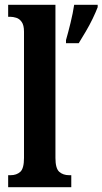

<svg xmlns="http://www.w3.org/2000/svg" viewBox="-20 -780 427 800"><path d="M14 0V-50H24Q49 -50 64.5 -64Q80 -78 80 -122V-648Q80 -675 70.5 -688.5Q61 -702 47.5 -706Q34 -710 24 -710H14V-760H211V-122Q211 -78 227 -64Q243 -50 268 -50H277V0ZM255 -613Q264 -644 274 -685Q284 -726 289 -760H387V-750Q379 -729 366 -702Q353 -675 337 -648Q321 -621 308 -600H255Z"/></svg>

Font: Noto Serif Hebrew ExtraCondensed
Style: Bold
Weight: 700
Width: 2
Designer: Monotype Design Team
Foundry: Monotype Imaging Inc.
Version: Version 2.004; ttfautohint (v1.8.4.7-5d5b)